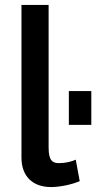

<svg xmlns="http://www.w3.org/2000/svg" viewBox="-20 -750 407 778"><path d="M67 -730V-111C67 -36 112 8 187 8C222 8 271 -2 303 -16L287 -103C270 -95 245 -89 219 -89C195 -89 177 -97 177 -151V-730ZM259 -244H350V-381H259Z"/></svg>

Font: FIGSv2-sans-serif SemiBold
Style: Regular
Weight: 600
Designer: Matt McInerney, Pablo Impallari, Rodrigo Fuenzalida,Mirko Velimirovic
Foundry: Matt McInerney, Pablo Impallari, Rodrigo Fuenzalida
Version: Version 4.021;hotconv 1.0.109;makeotfexe 2.5.65596